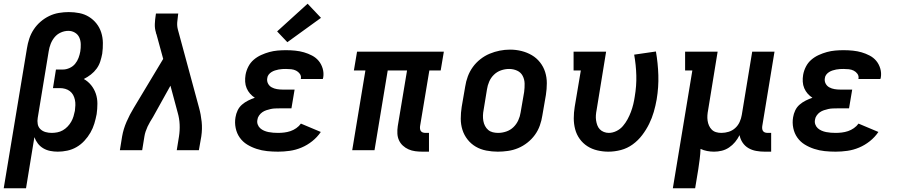

<svg xmlns="http://www.w3.org/2000/svg" viewBox="-23 -808 4843 1033"><path d="M-3 205 122 -548Q126 -574 134.5 -600Q143 -626 158.5 -649.5Q174 -673 195.5 -691.5Q217 -710 242 -722Q267 -734 294 -738.5Q321 -743 347 -743Q376 -743 404 -737.5Q432 -732 455.5 -717.5Q479 -703 496 -681.5Q513 -660 521.5 -633.5Q530 -607 530.5 -577.5Q531 -548 527 -519Q523 -498 516.5 -477.5Q510 -457 497 -439Q484 -421 466 -407Q448 -393 428 -383Q451 -370 467.5 -349.5Q484 -329 492.5 -304Q501 -279 501 -250.5Q501 -222 497 -194Q497 -194 497 -194Q497 -194 497 -194Q492 -168 484.5 -143Q477 -118 463.5 -94.5Q450 -71 431 -50.5Q412 -30 388.5 -16.5Q365 -3 339 2.5Q313 8 288 8Q267 8 247 4Q227 0 210 -10Q193 -20 181 -35.5Q169 -51 162 -70L117 205ZM255 -93Q270 -93 285.5 -96Q301 -99 315 -107Q329 -115 340.5 -127Q352 -139 360 -153Q368 -167 372.5 -182Q377 -197 380 -212Q382 -227 382.5 -242Q383 -257 380 -271Q377 -285 370.5 -297Q364 -309 353 -317.5Q342 -326 328 -330Q314 -334 299 -334H262L278 -434H316Q333 -434 351 -442Q369 -450 381 -464.5Q393 -479 399.5 -496.5Q406 -514 409 -531Q412 -550 411.5 -570Q411 -590 403.5 -606.5Q396 -623 380 -632.5Q364 -642 345 -642Q345 -642 345 -642Q345 -642 345 -642Q324 -642 304 -633Q284 -624 270.5 -607.5Q257 -591 249.5 -571.5Q242 -552 239 -532L180 -174Q177 -157 180 -140.5Q183 -124 194.5 -113Q206 -102 222 -97.5Q238 -93 255 -93Z M622 0 634 -74Q641 -114 658 -153Q675 -192 697 -228L855 -491L819 -623Q818 -625 817 -627.5Q816 -630 816 -632V-633Q809 -655 810 -679Q811 -703 815 -728L816 -735H936L935 -728Q932 -708 930.5 -688Q929 -668 934 -649L1048 -228Q1058 -192 1062 -153Q1066 -114 1060 -74L1047 0H928L940 -74Q945 -106 943.5 -138.5Q942 -171 933 -202L894 -347L800 -178Q792 -165 784.5 -152.5Q777 -140 771 -127Q765 -114 760.5 -100.5Q756 -87 754 -74L742 0Z M1473 8Q1443 8 1414 5Q1385 2 1357.5 -7Q1330 -16 1306.5 -30.5Q1283 -45 1267 -67.5Q1251 -90 1245 -119Q1239 -148 1244 -177Q1247 -196 1255.5 -214Q1264 -232 1279 -245Q1294 -258 1312 -267Q1330 -276 1348 -282Q1334 -291 1322.5 -304Q1311 -317 1304 -333.5Q1297 -350 1296 -368.5Q1295 -387 1298 -405Q1302 -428 1313 -449.5Q1324 -471 1342 -486.5Q1360 -502 1382 -512Q1404 -522 1426 -528Q1448 -534 1470.5 -536Q1493 -538 1516 -538Q1541 -538 1565.5 -535.5Q1590 -533 1612.5 -526.5Q1635 -520 1656 -509Q1677 -498 1691.5 -480.5Q1706 -463 1713 -439.5Q1720 -416 1716 -391Q1715 -389 1714.5 -387Q1714 -385 1714 -383H1595Q1595 -384 1595.5 -384.5Q1596 -385 1596 -386Q1598 -400 1590 -411Q1582 -422 1570 -428Q1558 -434 1544 -435.5Q1530 -437 1516 -437Q1506 -437 1496 -436.5Q1486 -436 1476 -434Q1466 -432 1456.5 -429Q1447 -426 1438 -420.5Q1429 -415 1422.5 -406.5Q1416 -398 1415 -388Q1412 -372 1419 -358.5Q1426 -345 1439 -338Q1452 -331 1467 -328.5Q1482 -326 1498 -326H1562L1545 -225H1481Q1469 -225 1457 -224.5Q1445 -224 1433.5 -221.5Q1422 -219 1410 -215Q1398 -211 1388 -204Q1378 -197 1370.5 -186Q1363 -175 1362 -164Q1359 -151 1363.5 -138.5Q1368 -126 1377 -118Q1386 -110 1397.5 -105Q1409 -100 1421.5 -97.5Q1434 -95 1447 -94Q1460 -93 1473 -93Q1489 -93 1506 -95Q1523 -97 1539.5 -102.5Q1556 -108 1571 -118.5Q1586 -129 1596 -143L1703 -98Q1684 -70 1657 -48.5Q1630 -27 1599 -14Q1568 -1 1536 3.5Q1504 8 1473 8ZM1523 -581 1468 -639 1632 -788 1704 -712Z M2250 8Q2230 8 2211 5.5Q2192 3 2175 -4.5Q2158 -12 2144.5 -24.5Q2131 -37 2123.5 -53.5Q2116 -70 2115 -89.5Q2114 -109 2117 -129L2167 -429H2063L1992 0H1872L1943 -429H1881L1898 -530H2365L2348 -429H2287L2237 -129Q2236 -121 2237 -114Q2238 -107 2242 -102Q2246 -97 2252.5 -95Q2259 -93 2267 -93H2285V8Z M2655 8Q2624 8 2593 2Q2562 -4 2536.5 -19Q2511 -34 2492.5 -57.5Q2474 -81 2465 -109.5Q2456 -138 2456 -169.5Q2456 -201 2461 -233L2480 -343Q2484 -370 2494 -397Q2504 -424 2521 -447.5Q2538 -471 2561.5 -489.5Q2585 -508 2611.5 -519Q2638 -530 2665.5 -535.5Q2693 -541 2721 -541Q2753 -541 2783 -533.5Q2813 -526 2838.5 -511Q2864 -496 2882.5 -472.5Q2901 -449 2910 -420.5Q2919 -392 2919 -360.5Q2919 -329 2914 -297L2895 -187Q2891 -160 2881.5 -133Q2872 -106 2855 -82.5Q2838 -59 2814.5 -40.5Q2791 -22 2764.5 -11Q2738 0 2710 4Q2682 8 2655 8ZM2657 -93Q2679 -93 2701 -100.5Q2723 -108 2739.5 -124Q2756 -140 2765.5 -161Q2775 -182 2778 -203L2797 -313Q2800 -336 2799.5 -358.5Q2799 -381 2789 -400Q2779 -419 2759 -428Q2739 -437 2716 -437Q2694 -437 2672.5 -429.5Q2651 -422 2634.5 -406Q2618 -390 2609 -369Q2600 -348 2597 -327L2579 -217Q2576 -202 2575.5 -187Q2575 -172 2577.5 -157.5Q2580 -143 2586.5 -130.5Q2593 -118 2603.5 -109Q2614 -100 2628 -96.5Q2642 -93 2657 -93Z M3250 8Q3220 8 3190.5 1Q3161 -6 3137 -21.5Q3113 -37 3096 -60.5Q3079 -84 3071.5 -112.5Q3064 -141 3064 -171.5Q3064 -202 3069 -233L3102 -429H3063V-530H3238L3187 -217Q3184 -202 3183 -188Q3182 -174 3184 -160.5Q3186 -147 3190.5 -134.5Q3195 -122 3204 -112.5Q3213 -103 3226 -98Q3239 -93 3252 -93Q3273 -93 3293.5 -103Q3314 -113 3328.5 -130Q3343 -147 3353.5 -166.5Q3364 -186 3371.5 -206Q3379 -226 3384 -246.5Q3389 -267 3392 -288Q3402 -346 3400.5 -402Q3399 -458 3389 -514L3506 -531Q3517 -468 3519 -403.5Q3521 -339 3510 -273Q3504 -239 3494.5 -206Q3485 -173 3469.5 -141.5Q3454 -110 3432 -81Q3410 -52 3381 -31Q3352 -10 3318 -1Q3284 8 3250 8Z M3597 205 3702 -429H3663V-530H3838L3787 -217Q3784 -202 3783 -187.5Q3782 -173 3784 -159Q3786 -145 3791.5 -132.5Q3797 -120 3806.5 -110.5Q3816 -101 3829.5 -97Q3843 -93 3858 -93Q3878 -93 3897.5 -99Q3917 -105 3932.5 -119Q3948 -133 3956.5 -152Q3965 -171 3968 -190L4024 -530H4144L4078 -129Q4077 -121 4078 -114Q4079 -107 4083 -102Q4087 -97 4093.5 -95Q4100 -93 4108 -93H4126V8H4091Q4068 8 4045.5 4Q4023 0 4004 -11Q3985 -22 3972.5 -40.5Q3960 -59 3956 -81Q3946 -61 3932 -44Q3918 -27 3899.5 -14.5Q3881 -2 3860 3Q3839 8 3819 8Q3800 8 3781.5 4.5Q3763 1 3746 -7Q3745 21 3741.5 48Q3738 75 3734 102L3717 205Z M4473 8Q4443 8 4414 5Q4385 2 4357.5 -7Q4330 -16 4306.5 -30.5Q4283 -45 4267 -67.5Q4251 -90 4245 -119Q4239 -148 4244 -177Q4247 -196 4255.5 -214Q4264 -232 4279 -245Q4294 -258 4312 -267Q4330 -276 4348 -282Q4334 -291 4322.5 -304Q4311 -317 4304 -333.5Q4297 -350 4296 -368.5Q4295 -387 4298 -405Q4302 -428 4313 -449.5Q4324 -471 4342 -486.5Q4360 -502 4382 -512Q4404 -522 4426 -528Q4448 -534 4470.5 -536Q4493 -538 4516 -538Q4541 -538 4565.5 -535.5Q4590 -533 4612.5 -526.5Q4635 -520 4656 -509Q4677 -498 4691.5 -480.5Q4706 -463 4713 -439.5Q4720 -416 4716 -391Q4715 -389 4714.5 -387Q4714 -385 4714 -383H4595Q4595 -384 4595.5 -384.5Q4596 -385 4596 -386Q4598 -400 4590 -411Q4582 -422 4570 -428Q4558 -434 4544 -435.5Q4530 -437 4516 -437Q4506 -437 4496 -436.5Q4486 -436 4476 -434Q4466 -432 4456.5 -429Q4447 -426 4438 -420.5Q4429 -415 4422.5 -406.5Q4416 -398 4415 -388Q4412 -372 4419 -358.5Q4426 -345 4439 -338Q4452 -331 4467 -328.5Q4482 -326 4498 -326H4562L4545 -225H4481Q4469 -225 4457 -224.5Q4445 -224 4433.5 -221.5Q4422 -219 4410 -215Q4398 -211 4388 -204Q4378 -197 4370.5 -186Q4363 -175 4362 -164Q4359 -151 4363.5 -138.5Q4368 -126 4377 -118Q4386 -110 4397.5 -105Q4409 -100 4421.5 -97.5Q4434 -95 4447 -94Q4460 -93 4473 -93Q4489 -93 4506 -95Q4523 -97 4539.5 -102.5Q4556 -108 4571 -118.5Q4586 -129 4596 -143L4703 -98Q4684 -70 4657 -48.5Q4630 -27 4599 -14Q4568 -1 4536 3.5Q4504 8 4473 8Z"/></svg>

Font: Iosevka Curly Slab Extended
Style: Bold Italic
Weight: 700
Width: 7
Italic angle: -9°
Monospace: yes
Designer: Belleve Invis
Foundry: Belleve Invis
Version: Version 11.0.0; ttfautohint (v1.8.3)